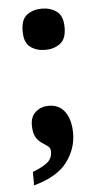

<svg xmlns="http://www.w3.org/2000/svg" viewBox="-52 -578 394 765"><g transform="rotate(-5 145.5 -195.5)"><path d="M145 -380Q110 -380 85.5 -398Q61 -416 61 -462Q61 -509 85.5 -527Q110 -545 145 -545Q179 -545 204 -527Q229 -509 229 -462Q229 -416 204 -398Q179 -380 145 -380ZM53 100Q92 85 112 69Q132 53 132 25Q132 11 122 3.5Q112 -4 98.5 -12.5Q85 -21 75 -37.5Q65 -54 65 -86Q65 -120 86.5 -138.5Q108 -157 138 -157Q181 -157 203.5 -125Q226 -93 226 -40Q226 23 186.5 75.5Q147 128 53 154Z"/></g></svg>

Font: Noto Serif Thai SemiCondensed ExtraBold
Style: Regular
Weight: 800
Width: 4
Designer: Monotype Design Team
Foundry: Monotype Imaging Inc.
Version: Version 2.002; ttfautohint (v1.8.4.7-5d5b)